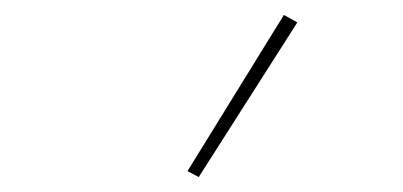

<svg xmlns="http://www.w3.org/2000/svg" viewBox="-20 -799 540 257"><path d="M246 -562 231 -570 360 -779 378 -769Z"/></svg>

Font: Iosevka Thin
Style: Regular
Weight: 100
Monospace: yes
Designer: Belleve Invis
Foundry: Belleve Invis
Version: Version 32.5.0; ttfautohint (v1.8.4)